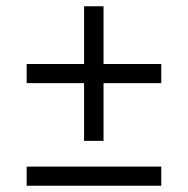

<svg xmlns="http://www.w3.org/2000/svg" viewBox="-20 -592 599 612"><path d="M65 0V-61H494V0ZM248 -143V-327H65V-388H248V-572H310V-388H494V-327H310V-143Z"/></svg>

Font: ET Text
Style: Italic
Weight: 470
Italic angle: -12°
Designer: Monotype Design Team
Foundry: Monotype Imaging Inc.
Version: Version 2.009